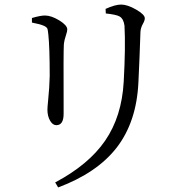

<svg xmlns="http://www.w3.org/2000/svg" viewBox="-20 -766 805 842"><path d="M235 56 222 34Q369 -44 441 -149Q514 -255 522.5 -407.5Q531 -560 526 -653Q522 -684 504 -694Q490 -702 444 -707L443 -727Q485 -746 511 -746Q539 -746 577 -724Q615 -702 615 -686Q615 -676 607 -662Q597 -644 596 -627Q592 -507 587 -405Q579 -232 492 -119Q406 -8 235 56ZM227 -217Q211 -217 199.5 -237Q188 -257 188 -285Q188 -296 191 -325Q197 -384 198 -433Q198 -559 192 -614Q190 -634 188 -640Q184 -648 172 -653Q157 -660 120 -667V-687Q157 -698 177 -698Q205 -698 240 -676.5Q275 -655 275 -637Q275 -628 270 -614Q262 -591 260 -571Q258 -537 259 -312Q259 -275 259 -267Q259 -217 227 -217Z"/></svg>

Font: Cactus Classical Serif
Style: Regular
Weight: 400
Designer: Henry Chan (via Glyphwiki)、田海東、宇文滿月
Foundry: Moonlit Owen
Version: Version 1.000